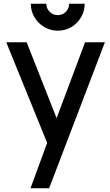

<svg xmlns="http://www.w3.org/2000/svg" viewBox="-20 -766 588 1026"><path d="M144.5 -746H227.5Q227.5 -721 245.5 -703Q263.5 -685 288.5 -685Q314 -685 331.8 -703Q349.5 -721 349.5 -746H432.5Q432.5 -707 413.2 -673.8Q394 -640.5 361 -621.2Q328 -602 288.5 -602Q249.5 -602 216.5 -621.5Q183.5 -641 164 -674Q144.5 -707 144.5 -746ZM434.5 -540H540.5L242.5 240H143L232 -2.5L13.5 -540H122.5L282.5 -134.5Z"/></svg>

Font: Manrope KiralyPet SmBd KiralyPet
Style: Regular
Weight: 600
Designer: Mikhail Sharanda
Foundry: Mikhail Sharanda
Version: Version 4.502